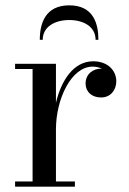

<svg xmlns="http://www.w3.org/2000/svg" viewBox="-20 -699 482 719"><path d="M338 -550H348.5C348.5 -611 329.5 -679 239.5 -679C149.5 -679 129 -611 129 -550H140C140 -599 185.5 -624 239.5 -624C293 -624 338 -599 338 -550ZM36.5 -19.5V0H260.5V-19.5H189.5V-214.5C189.5 -328.5 247 -449.5 327 -449.5C340 -449.5 352 -446.5 362.5 -441.5C361.5 -441.5 360 -442 358.5 -442C330 -442 300.5 -423 300.5 -386C300.5 -356 323 -334 358.5 -334C393.5 -334 415.5 -361 415.5 -395C415.5 -434 384.5 -469.5 329 -469.5C255.5 -469.5 209.5 -398 189.5 -314V-460H36.5V-440.5H102V-19.5Z"/></svg>

Font: Bodoni* 11
Style: Regular
Weight: 400
Version: Version 2.3